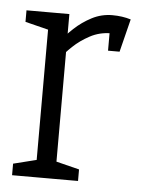

<svg xmlns="http://www.w3.org/2000/svg" viewBox="-43 -544 432 580"><g transform="rotate(5 173.0 -254.0)"><path d="M274 -453V-508ZM85 -500H145V0H85ZM314 -448Q305 -450 295 -451.5Q285 -453 274 -453V-508Q290 -508 304 -506Q318 -504 331 -500ZM117 -350 85 -360Q85 -360 94 -375Q103 -390 120 -412Q137 -434 160.5 -456Q184 -478 213 -493Q242 -508 275 -508V-453Q241 -453 212 -437.5Q183 -422 161.5 -401.5Q140 -381 128.5 -365.5Q117 -350 117 -350ZM95 -445 15 -465V-500H95ZM15 0V-35L95 -55V0ZM135 0V-55L215 -35V0ZM271 -400V-500H331L306 -400Z"/></g></svg>

Font: Epunda Slab Light
Style: Regular
Weight: 300
Designer: Simon Atzbach
Foundry: typofactur
Version: Version 1.102